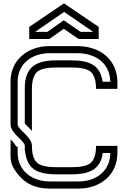

<svg xmlns="http://www.w3.org/2000/svg" viewBox="-20 -1103 748 1123"><path d="M41.7 -628.1V-375C41.7 -321.8 125 -279.8 125 -250V-229.2C136 -130.4 172.7 -83.3 312.5 -83.3H395.8C514.6 -83.3 568.2 -119 581.2 -208.3H625C625 -102.2 541 -41.7 440.6 -41.7H270.8C172.2 -41.7 83.3 -100 83.3 -209.4V-242.7C83.3 -243.8 83.3 -243.8 82.3 -243.8C77.1 -243.8 69.8 -252.1 60.4 -268.8L41.7 -287.5V-187.5C41.7 -160.4 49 -135.4 63.5 -113.5C94.9 -65.6 146.5 0 270.8 0H440.6C565.7 0 666.7 -79.9 666.7 -208.3V-250H541.7C541.7 -199 530.2 -164.6 506.3 -146.9C485.4 -132.3 449 -125 395.8 -125H312.5C259.4 -125 222.9 -132.3 202.1 -146.9C178.1 -164.6 166.7 -199 166.7 -250C166.7 -303.2 83.3 -345.2 83.3 -375V-625C83.3 -736.1 174.1 -791.7 267.7 -791.7H437.5C547.5 -789.4 623 -727.2 625 -625H580.2C566.5 -720.8 505.9 -750 395.8 -750H312.5C197.6 -750 125 -717.5 125 -587.5V-381.2C132.2 -371.7 163.1 -342.3 166.7 -337.5V-583.3C166.7 -634.4 178.1 -668.8 202.1 -686.5C222.9 -701 259.4 -708.3 312.5 -708.3H395.8C449 -708.3 485.4 -701 506.3 -686.5C530.2 -668.8 541.7 -634.4 541.7 -583.3H666.7V-625C664.6 -752.2 569 -831.1 437.5 -833.3H267.7C143.1 -833.3 41.7 -752 41.7 -628.1ZM353.1 -984.4 257.3 -916.7H185.4L355.2 -1033.3L525 -916.7H451ZM353.1 -934.4 439.6 -875H557.3V-945.8L354.2 -1083.3L151 -945.8V-875H268.8Z"/></svg>

Font: Sportrop
Style: Regular
Weight: 500
Version: Version 0.9